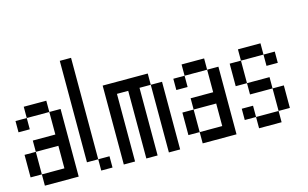

<svg xmlns="http://www.w3.org/2000/svg" viewBox="-98 -1186 2196 1371"><g transform="rotate(-15 1000.0 -500.5)"><path d="M0 -166.7V-333.3H83.3V-166.7ZM0 -500V-583.3H83.3V-500ZM83.3 -166.7H250V-333.3H83.3V-416.7H250V-583.3H333.3V-83.3H83.3ZM83.3 -583.3V-666.7H250V-583.3Z M500 -916.7V-166.7H416.7V-916.7ZM500 -166.7H583.3V-83.3H500Z M666.7 -83.3V-666.7H1000V-583.3H916.7V-83.3H833.3V-583.3H750V-83.3ZM1000 -83.3V-583.3H1083.3V-83.3Z M1166.7 -166.7V-333.3H1250V-166.7ZM1166.7 -500V-583.3H1250V-500ZM1250 -166.7H1416.7V-333.3H1250V-416.7H1416.7V-583.3H1500V-83.3H1250ZM1250 -583.3V-666.7H1416.7V-583.3Z M1583.3 -166.7V-250H1666.7V-166.7ZM1583.3 -416.7V-583.3H1666.7V-416.7ZM1666.7 -166.7H1833.3V-83.3H1666.7ZM1666.7 -416.7H1833.3V-333.3H1666.7ZM1666.7 -583.3V-666.7H1833.3V-583.3ZM1833.3 -166.7V-333.3H1916.7V-166.7ZM1833.3 -583.3H1916.7V-500H1833.3Z"/></g></svg>

Font: Galmuri11 Condensed
Style: Regular
Weight: 400
Width: 3
Designer: Lee Minseo (quiple)
Version: Version 2.399;hotconv 1.1.1;makeotfexe 2.6.0 DEVELOPMENT